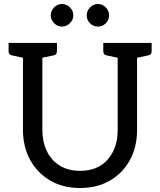

<svg xmlns="http://www.w3.org/2000/svg" viewBox="-20 -932 802 961"><path d="M381 9Q294 9 230 -29Q166 -67 130.5 -132.5Q95 -198 95 -281V-643L39 -655Q23 -658 23 -676V-717H265V-676Q265 -658 249 -655L192 -643V-282Q192 -223 214 -176.5Q236 -130 278.5 -103.5Q321 -77 381 -77Q470 -77 519.5 -134Q569 -191 569 -281V-643L513 -655Q497 -658 497 -676V-717H739V-676Q739 -658 723 -655L666 -643V-281Q666 -196 630 -130.5Q594 -65 530 -28Q466 9 381 9ZM347 -855Q347 -833 330 -816Q313 -799 290 -799Q268 -799 251 -816Q234 -833 234 -855Q234 -878 251 -895Q268 -912 290 -912Q313 -912 330 -895Q347 -878 347 -855ZM526 -855Q526 -832 509.5 -815.5Q493 -799 470 -799Q447 -799 430.5 -815.5Q414 -832 414 -855Q414 -878 431 -895Q448 -912 470 -912Q493 -912 509.5 -895Q526 -878 526 -855Z"/></svg>

Font: Aleo
Style: Regular
Weight: 400
Designer: Alessio Laiso
Foundry: Alessio Laiso
Version: Version 2.001; ttfautohint (v1.8.4.7-5d5b);gftools[0.9.29]